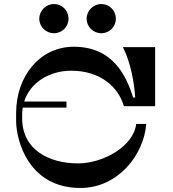

<svg xmlns="http://www.w3.org/2000/svg" viewBox="-20 -934 860 953"><path d="M248 -769C288 -769 320 -801 320 -841C320 -882 288 -914 248 -914C208 -914 175 -881 175 -841C175 -801 208 -769 248 -769ZM483 -769C523 -769 555 -801 555 -841C555 -882 523 -914 483 -914C443 -914 410 -881 410 -841C410 -801 443 -769 483 -769ZM334 -583C476 -583 567 -504 595 -407H750V-700H590C630 -622 647 -517 651 -450H641C607 -555 543 -702 346 -702C179 -702 60 -557 60 -373V-334C60 -238 121 -1 379 -1C566 -1 694 -165 706 -319H656C644 -210 495 -123 367 -123C227 -123 90 -188 90 -347V-367C90 -378 91 -389 93 -400H310V-430H100C129 -522 222 -583 334 -583Z"/></svg>

Font: Space Cowgirl Medium
Style: Regular
Weight: 600
Designer: Valery Marier
Foundry: Valery Marier
Version: Version 1.000;hotconv 1.0.109;makeotfexe 2.5.65596